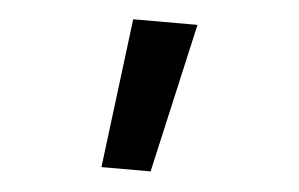

<svg xmlns="http://www.w3.org/2000/svg" viewBox="-35 -862 670 430"><g transform="rotate(5 300.0 -647.0)"><path d="M248.5 -815H393L317 -479H206.5Z"/></g></svg>

Font: JuliaMono Medium
Style: Regular
Weight: 500
Monospace: yes
Designer: cormullion
Foundry: corm
Version: Version 0.054; ttfautohint (v1.8.4)